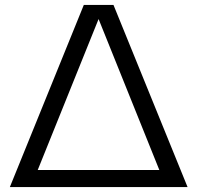

<svg xmlns="http://www.w3.org/2000/svg" viewBox="-20 -760 802 780"><path d="M20 0 320.5 -740H441L742 0ZM119 -34 109.5 -69.5H651L641.5 -34L373.5 -700H387.5Z"/></svg>

Font: Encode Sans SC Expanded
Style: Regular
Weight: 400
Width: 7
Designer: Multiple Designers
Foundry: Impallari Type
Version: Version 3.002